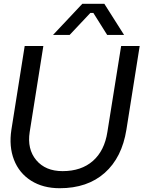

<svg xmlns="http://www.w3.org/2000/svg" viewBox="-20 -972 829 1010"><path d="M346.2 -788.1H258.8L413.1 -952.1H528.8L632.8 -788.1H543.9L471.2 -903.8H455.1ZM293.9 18.1Q206.1 18.1 143.3 -21.7Q80.6 -61.5 53.5 -131.6Q26.4 -201.7 40 -290L109.9 -730H208L136.2 -277.8Q122.1 -187.5 170.7 -129.6Q219.2 -71.8 309.1 -71.8Q407.7 -71.8 468.8 -125.5Q529.8 -179.2 544.9 -277.8L617.2 -730H714.8L645 -290Q621.6 -143.1 530.8 -62.5Q439.9 18.1 293.9 18.1Z"/></svg>

Font: Sora Italic
Style: Regular
Weight: 400
Designer: Jonathan Barnbrook, Julián Moncada
Foundry: Barnbrook Fonts
Version: Version 2.000